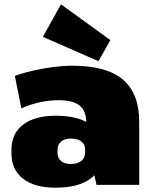

<svg xmlns="http://www.w3.org/2000/svg" viewBox="-20 -858 711 891"><path d="M380 -211V-293Q380 -344 349 -368.5Q318 -393 251 -393Q209 -393 163.5 -383Q118 -373 79 -355L49 -506Q88 -520 134.5 -530.5Q181 -541 228 -547Q275 -553 316 -553Q475 -553 550.5 -488.5Q626 -424 626 -293V0H428ZM238 13Q140 13 86.5 -29Q33 -71 33 -147V-162Q33 -238 87 -279.5Q141 -321 240 -321Q343 -321 400 -280Q457 -239 457 -163V-148Q457 -71 400 -29Q343 13 238 13ZM308 -97Q339 -97 357 -111Q375 -125 375 -150V-164Q375 -188 357.5 -201.5Q340 -215 309 -215Q280 -215 263.5 -201Q247 -187 247 -163V-149Q247 -125 263 -111Q279 -97 308 -97ZM492 -672 437 -574 179 -687 263 -838Z"/></svg>

Font: Pathway Extreme SemiCondensed Black
Style: Regular
Weight: 900
Width: 4
Version: Version 1.001;gftools[0.9.26]